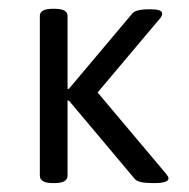

<svg xmlns="http://www.w3.org/2000/svg" viewBox="-20 -418 434 440"><path d="M101.5 1.6Q71.3 1.6 71.3 -15.5V-381.7Q71.3 -397.9 101.5 -397.9H104.6Q134.8 -397.9 134.8 -381.7V-214.4H137.9L282.6 -386.4Q289.7 -396.7 322.2 -396.7H325.4Q351.6 -396.7 351.6 -387.2Q351.6 -380.1 344 -372.6L203.7 -206.1L359.5 -21Q366.2 -13.1 366.2 -9.1Q366.2 1.6 332.9 1.6H329.4Q296.5 1.6 288.9 -7.9L137.9 -187.5H134.8V-15.5Q134.8 1.6 104.6 1.6Z"/></svg>

Font: Jaldi
Style: Regular
Weight: 400
Designer: Pablo Cosgaya and Nicolas Silva
Foundry: Omnibus-Type
Version: Version 1.001;PS 001.001;hotconv 1.0.70;makeotf.lib2.5.58329